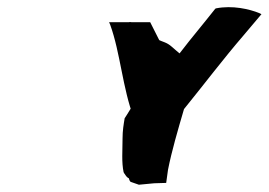

<svg xmlns="http://www.w3.org/2000/svg" viewBox="-20 -880 739 528"><path d="M362 -372 404 -376 437 -377 442 -413C452 -464 469 -522 486 -580C542 -649 594 -718 650 -783L699 -841L693 -844C666 -855 619 -866 574 -857L572 -856L548 -826C515 -786 485 -748 451 -704L393 -819H280L283 -812C311 -735 317 -637 348 -556C339 -509 333 -460 332 -413L334 -391C335 -387 336 -383 339 -380ZM330 -566 323 -555V-556C320 -538 317 -521 317 -499C317 -466 314 -434 320 -406L321 -405V-404C325 -401 329 -384 348 -389H349C373 -397 369 -426 372 -433C381 -457 391 -473 401 -499C408 -518 416 -532 426 -546L433 -556V-557C434 -559 436 -561 437 -563V-564C464 -601 488 -622 516 -661C545 -700 565 -719 599 -760L600 -761V-763C613 -792 613 -799 622 -818V-819L624 -827C628 -838 620 -847 609 -849C605 -849 599 -849 595 -847L590 -844H589C577 -833 571 -831 553 -810C528 -778 514 -768 493 -735C487 -736 483 -734 479 -732C478 -732 477 -732 474 -733C467 -739 463 -742 453 -751C437 -765 430 -763 411 -773C395 -783 390 -782 381 -789L371 -794C362 -801 355 -807 348 -816H347C339 -823 328 -818 321 -812C316 -808 312 -800 316 -793C322 -783 326 -774 331 -764L339 -753C341 -752 342 -748 345 -745C350 -740 369 -722 376 -715C377 -709 385 -687 385 -682C386 -670 386 -660 395 -651C394 -651 393 -650 392 -649L382 -637C362 -617 345 -591 330 -566Z"/></svg>

Font: Hussar Pisanka
Style: SbdKur
Weight: 600
Designer: Robert Jablonski
Foundry: Cannot Into Space Fonts
Version: Version 1.070